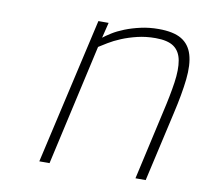

<svg xmlns="http://www.w3.org/2000/svg" viewBox="-63 -578 699 647"><g transform="rotate(10 286.5 -254.5)"><path d="M111 0 225 -500H260L247 -447Q257 -455 274.5 -466Q292 -477 316 -486.5Q340 -496 369 -502.5Q398 -509 430 -509Q481 -509 508.5 -492.5Q536 -476 546 -442.5Q556 -409 550.5 -358Q545 -307 529 -238L475 0H440L493 -236Q507 -296 513.5 -341Q520 -386 514.5 -416.5Q509 -447 488 -462Q467 -477 425 -477Q392 -477 363 -470Q334 -463 310 -453Q286 -443 268 -432Q250 -421 239 -414L146 0Z"/></g></svg>

Font: Panefresco 1wt
Style: Italic
Weight: 250
Version: Version 1.000